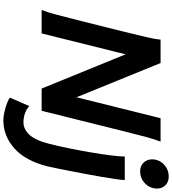

<svg xmlns="http://www.w3.org/2000/svg" viewBox="39 -833 1021 1139"><g transform="rotate(90 549.5 -263.5)"><path d="M247.1 -633.3 354 -705.6 611.8 -72.3 505.4 0ZM505.4 0 681.2 -705.6H820.3Q808.1 -676.8 793.2 -621.8Q778.3 -566.9 760.7 -495.6L637.2 0ZM354 -705.6 178.2 0H39.1Q51.3 -28.8 65.9 -84Q80.6 -139.2 98.6 -210.4L169.9 -495.6Q187.5 -566.9 200.2 -621.8Q212.9 -676.8 214.8 -705.6ZM908.7 -493.2H1047.9Q1047.9 -477.5 1042.7 -440.9Q1037.6 -404.3 1029.3 -356.2Q1021 -308.1 1011.2 -256.6Q1001.5 -205.1 992.4 -158.7Q983.4 -112.3 976.6 -79.6Q969.7 -46.9 967.3 -36.6Q933.1 98.6 859.1 162.8Q785.2 227.1 693.8 227.1Q671.4 227.1 642.8 220.5Q614.3 213.9 590.8 204.8Q567.4 195.8 559.1 188L609.4 73.2Q622.1 86.9 648.7 97.4Q675.3 107.9 705.1 107.9Q745.6 107.9 778.6 73.5Q811.5 39.1 832.5 -42.5Q847.2 -99.1 860.6 -166Q874 -232.9 885 -297.9Q896 -362.8 902.3 -414.8Q908.7 -466.8 908.7 -493.2ZM925.3 -654.8Q925.3 -695.3 955.1 -724.6Q984.9 -753.9 1027.8 -753.9Q1059.6 -753.9 1079.1 -734.1Q1098.6 -714.4 1098.6 -685.1Q1098.6 -644.5 1069.1 -614.5Q1039.6 -584.5 995.6 -584.5Q964.4 -584.5 944.8 -604.7Q925.3 -625 925.3 -654.8Z"/></g></svg>

Font: Andika
Style: Bold Italic
Weight: 700
Italic angle: -14°
Designer: Victor Gaultney, Annie Olsen, Julie Remington, Don Collingsworth, Eric Hays, Becca Hirsbrunner
Foundry: SIL International
Version: Version 6.101